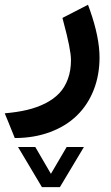

<svg xmlns="http://www.w3.org/2000/svg" viewBox="-55 -327 464 804"><path d="M119.1 454.1 24.9 295.9 20.5 288.6H29.3H89.8H92.8L94.2 291L158.2 400.9L222.7 291L224.1 288.6H227.1H287.6H296.4L292 295.9L197.3 454.1L195.8 456.5H192.9H123.5H120.6ZM2 238.8 -24.9 172.4 -35.2 147.5Q16.6 143.1 58.1 133.3Q99.6 123.5 134.5 106Q169.4 88.4 192.9 63.7Q216.3 39.1 229.2 3.9Q242.2 -31.2 242.2 -75.7Q242.2 -119.1 210.4 -236.8L206.5 -252L220.7 -259.3L293.9 -296.9L313.5 -307.1L321.3 -285.6Q361.8 -170.4 361.8 -86.4Q361.8 -11.7 336.9 50.8Q312 113.3 266.6 157.2Q221.2 201.2 155.3 225.8Q89.4 250.5 10.3 251H6.8Z"/></svg>

Font: Samim FD-WOL
Style: Bold-FD-WOL
Weight: 700
Foundry: DejaVu fonts team - Redesigned by Saber Rastikerdar
Version: Version 4.0.5